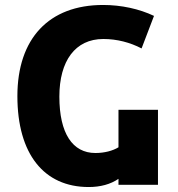

<svg xmlns="http://www.w3.org/2000/svg" viewBox="-20 -744 715 773"><path d="M337 9C384 9 425 -2 457 -24V0H616V-302H457V-151C434 -137 401 -128 364 -128C272 -128 219 -207 219 -355C219 -499 283 -587 396 -587C451 -587 504 -573 550 -549L600 -680C541 -708 469 -724 395 -724C177 -724 50 -589 50 -357C50 -124 157 9 337 9Z"/></svg>

Font: Noto Sans Georgian SemiCondensed Extra
Style: Regular
Weight: 800
Width: 4
Designer: Monotype Design Team
Foundry: Monotype Imaging Inc.
Version: Version 1.901